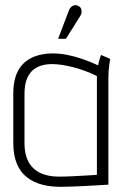

<svg xmlns="http://www.w3.org/2000/svg" viewBox="-20 -713 479 737"><path d="M403 -487 368 -502Q364 -493 360.5 -479.5Q357 -466 357 -462Q329 -475 299.5 -485.5Q270 -496 240 -502Q210 -508 182 -508Q153 -508 126 -500.5Q99 -493 77.5 -476Q56 -459 43.5 -429Q31 -399 31 -354V-165Q31 -118 44.5 -85Q58 -52 84 -32Q110 -12 144.5 -3.5Q179 5 220 4Q236 4 259 3Q282 2 306 1Q330 0 350.5 -1.5Q371 -3 384 -3.5Q397 -4 396 -4V-411Q396 -442 399.5 -464.5Q403 -487 403 -487ZM74 -163V-351Q74 -387 83 -409.5Q92 -432 107 -444.5Q122 -457 141 -462Q160 -467 179 -467Q196 -467 216.5 -464Q237 -461 259 -455.5Q281 -450 304.5 -441.5Q328 -433 352 -421V-42Q352 -42 339.5 -41Q327 -40 306 -39Q285 -38 259 -36.5Q233 -35 206 -35Q163 -35 133 -50Q103 -65 88.5 -93.5Q74 -122 74 -163ZM287 -650Q292 -657 293 -664.5Q294 -672 291.5 -679Q289 -686 281 -690Q274 -694 267 -693Q260 -692 254 -687Q248 -682 245 -674L203 -564H233Z"/></svg>

Font: Advent Pro Light
Style: Regular
Weight: 300
Version: Version 3.000